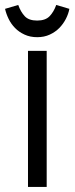

<svg xmlns="http://www.w3.org/2000/svg" viewBox="-30 -740 295 760"><path d="M154.8 0V-538.6H80.8V0ZM117.4 -592.8Q144.8 -592.8 166.9 -603Q189 -613.2 204.7 -629.2Q220.4 -645.2 230.7 -665.2Q241 -685.2 244.6 -705L192.6 -720.4Q182.8 -692.8 166.2 -675.7Q149.6 -658.6 117 -658.6Q84.2 -658.6 68.1 -675.7Q52 -692.8 42.2 -720.4L-10 -705Q-5.6 -685.2 4.2 -665.1Q14 -645 29.6 -629.1Q45.2 -613.2 67.3 -603Q89.4 -592.8 117.4 -592.8Z"/></svg>

Font: Secuela Light
Style: Regular
Weight: 300
Designer: Fernando Haro
Foundry: deFharo
Version: Version 1.708